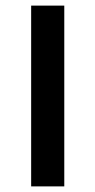

<svg xmlns="http://www.w3.org/2000/svg" viewBox="-20 -664 339 684"><path d="M91 -644H209V0H91Z"/></svg>

Font: Montserrat Ace
Style: Bold
Weight: 600
Designer: Julieta Ulanovsky
Foundry: Julieta Ulanovsky
Version: Version 1